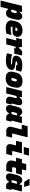

<svg xmlns="http://www.w3.org/2000/svg" viewBox="2742 -3680 1057 6743"><g transform="rotate(90 3270.5 -308.5)"><path d="M105 -550H319Q330 -550 327 -539Q318 -501 309 -466H329Q363 -513 395.5 -536.5Q428 -560 473 -560Q518 -560 550 -534.5Q582 -509 593 -461Q604 -413 587 -344L549 -190Q530 -113 503.5 -69Q477 -25 441.5 -7.5Q406 10 359 10Q313 10 280.5 -10Q248 -30 229 -64H208Q191 2 174.5 68Q158 134 142 200H-72Q-83 200 -80 189Q-53 83 -25 -29.5Q3 -142 30 -250Q57 -358 79 -449Q87 -478 93 -503Q99 -528 105 -550ZM327 -367Q317 -367 305.5 -364.5Q294 -362 281 -355Q269 -310 258 -266Q247 -222 236 -178Q253 -170 277 -170Q299 -170 313 -181.5Q327 -193 334 -220L358 -317Q365 -344 356 -356Q349 -367 327 -367Z M975 -570Q1055 -570 1107 -540Q1159 -510 1181 -463Q1203 -416 1190 -365L1187 -353Q1171 -290 1128.5 -255Q1086 -220 1012 -220H838Q834 -206 834 -193.5Q834 -181 840 -173Q854 -155 907 -155Q970 -156 1014 -161.5Q1058 -167 1108 -181H1128Q1118 -141 1108.5 -102Q1099 -63 1089 -24Q1088 -19 1084 -15Q1075 -6 1043 2Q1011 10 966.5 15Q922 20 874 20Q779 20 716.5 -13Q654 -46 629.5 -105Q605 -164 624 -242L643 -319Q674 -446 755 -508Q836 -570 975 -570ZM940 -395Q914 -395 894 -379.5Q874 -364 868 -339L863 -320H967Q972 -320 976 -324Q980 -328 983 -339Q989 -365 979 -380Q969 -395 940 -395Z M1280 -550H1546Q1546 -550 1548 -536.5Q1550 -523 1553.5 -503.5Q1557 -484 1559.5 -465Q1562 -446 1563 -435H1583Q1613 -483 1640.5 -510Q1668 -537 1698.5 -548.5Q1729 -560 1769 -560Q1791 -560 1813 -554Q1835 -548 1843 -540Q1847 -536 1845 -530L1785 -291Q1782 -280 1771 -280H1584L1586 -288Q1589 -299 1591.5 -310Q1594 -321 1597 -332H1591Q1565 -332 1538 -324Q1523 -264 1509 -208Q1495 -152 1481 -97Q1475 -73 1469 -48.5Q1463 -24 1457 0H1243Q1232 0 1235 -11Q1236 -13 1242 -37.5Q1248 -62 1257.5 -100.5Q1267 -139 1278 -184Q1289 -229 1300 -272.5Q1311 -316 1320 -350H1240Q1230 -350 1232 -361Z M2179 -562Q2284 -562 2342 -547Q2400 -532 2409 -525Q2415 -520 2414 -516L2370 -354Q2367 -343 2356 -343H2186L2200 -385Q2191 -387 2181 -387.5Q2171 -388 2153 -388Q2100 -388 2078.5 -381Q2057 -374 2052 -355Q2046 -330 2101 -324L2178 -315Q2292 -302 2329.5 -263.5Q2367 -225 2351 -158Q2332 -77 2248.5 -32.5Q2165 12 2042 12Q1872 12 1775 -26Q1768 -28 1770 -35Q1781 -76 1791 -118Q1801 -160 1811 -201H1831Q1865 -190 1898.5 -182Q1932 -174 1972.5 -170.5Q2013 -167 2068 -167Q2124 -167 2143 -170Q2162 -173 2164 -180Q2167 -191 2152.5 -197.5Q2138 -204 2103 -207L2025 -213Q1822 -228 1863 -388Q1883 -465 1961 -513.5Q2039 -562 2179 -562Z M2746 -570Q2881 -570 2940 -500Q2999 -430 2973 -311L2949 -201Q2924 -88 2843.5 -34Q2763 20 2650 20Q2512 20 2452.5 -51Q2393 -122 2423 -241L2450 -349Q2478 -460 2554.5 -515Q2631 -570 2746 -570ZM2720 -370Q2695 -370 2683.5 -359.5Q2672 -349 2664 -320L2642 -230Q2635 -202 2643 -191Q2651 -180 2680 -180Q2705 -180 2717 -191Q2729 -202 2736 -230L2758 -320Q2765 -348 2757 -359Q2749 -370 2720 -370Z M3093 -550H3307Q3318 -550 3315 -539Q3306 -503 3297 -465H3316Q3357 -515 3398.5 -537.5Q3440 -560 3492 -560Q3557 -560 3580.5 -516.5Q3604 -473 3584 -392Q3572 -343 3559 -294Q3546 -245 3534 -196Q3532 -190 3535 -187Q3537 -184 3542 -184H3571Q3560 -140 3549 -95Q3538 -50 3527 -6Q3524 5 3513 5H3424Q3378 5 3346 -16.5Q3314 -38 3301 -74Q3288 -110 3299 -154Q3310 -197 3321.5 -245Q3333 -293 3346 -342Q3354 -370 3328 -370Q3315 -370 3301 -366Q3287 -362 3268 -352Q3246 -264 3224 -176Q3202 -88 3180 0H2966Q2955 0 2958 -11L3069 -452Q3076 -479 3082 -504Q3088 -529 3093 -550Z M3833 -560Q3869 -560 3894.5 -544Q3920 -528 3936 -506.5Q3952 -485 3959 -466H3979Q3984 -487 3989.5 -508Q3995 -529 4000 -550H4214Q4225 -550 4222 -539Q4201 -454 4179 -368Q4157 -282 4136 -196Q4133 -184 4144 -184H4173Q4162 -140 4151 -95Q4140 -50 4129 -6Q4126 5 4115 5H4028Q3974 5 3939.5 -23Q3905 -51 3898 -95H3878Q3843 -37 3802.5 -13.5Q3762 10 3709 10Q3637 10 3606.5 -43.5Q3576 -97 3598 -184L3647 -380Q3667 -461 3711 -510.5Q3755 -560 3833 -560ZM3833 -192Q3840 -182 3865 -182Q3889 -182 3912 -199Q3922 -238 3932.5 -281Q3943 -324 3954 -366Q3946 -372 3935 -376Q3924 -380 3910 -380Q3871 -380 3859 -334L3831 -223Q3825 -201 3833 -192Z M4331 -750H4710Q4721 -750 4718 -739Q4686 -609 4653 -478.5Q4620 -348 4588 -218Q4587 -213 4589 -209Q4591 -207 4596 -207H4735Q4723 -158 4710.5 -109Q4698 -60 4686 -11Q4683 0 4672 0H4504Q4416 0 4375.5 -54Q4335 -108 4357 -196Q4379 -283 4401.5 -369.5Q4424 -456 4446 -543H4290Q4279 -543 4282 -554Q4294 -603 4306.5 -652Q4319 -701 4331 -750Z M4894 -550H5273Q5284 -550 5281 -539Q5261 -459 5241 -378.5Q5221 -298 5201 -218Q5199 -212 5202 -209Q5204 -207 5208 -207H5359Q5346 -158 5334 -109Q5322 -60 5309 -11Q5306 0 5295 0H5117Q4920 0 4970 -196Q4980 -233 4989 -269.5Q4998 -306 5008 -343H4854Q4843 -343 4846 -354Q4858 -403 4870 -452Q4882 -501 4894 -550ZM5108 -800H5354Q5365 -800 5362 -789L5319 -615H5073Q5061 -615 5064 -626Z M5488 -550H5623Q5630 -578 5638 -609Q5643 -632 5649 -655Q5655 -678 5661 -700H5875Q5886 -700 5883 -689L5848 -550H6027Q6038 -550 6035 -539Q6030 -517 6020 -479.5Q6010 -442 6000.5 -404.5Q5991 -367 5985 -344H5796L5772 -248Q5767 -226 5775 -217Q5784 -206 5811 -206H5952Q5939 -157 5928 -108Q5917 -59 5903 -11Q5900 0 5890 0H5727Q5656 0 5608.5 -29Q5561 -58 5543.5 -111Q5526 -164 5544 -235Q5557 -288 5572 -344H5446Q5435 -344 5438 -355Q5444 -378 5453.5 -415.5Q5463 -453 5473 -490.5Q5483 -528 5488 -550Z M6233 -560Q6269 -560 6294.5 -544Q6320 -528 6336 -506.5Q6352 -485 6359 -466H6379Q6384 -487 6389.5 -508Q6395 -529 6400 -550H6614Q6625 -550 6622 -539Q6601 -454 6579 -368Q6557 -282 6536 -196Q6533 -184 6544 -184H6573Q6562 -140 6551 -95Q6540 -50 6529 -6Q6526 5 6515 5H6428Q6374 5 6339.5 -23Q6305 -51 6298 -95H6278Q6243 -37 6202.5 -13.5Q6162 10 6109 10Q6037 10 6006.5 -43.5Q5976 -97 5998 -184L6047 -380Q6067 -461 6111 -510.5Q6155 -560 6233 -560ZM6233 -192Q6240 -182 6265 -182Q6289 -182 6312 -199Q6322 -238 6332.5 -281Q6343 -324 6354 -366Q6346 -372 6335 -376Q6324 -380 6310 -380Q6271 -380 6259 -334L6231 -223Q6225 -201 6233 -192ZM6406 -817Q6421 -769 6435.5 -722.5Q6450 -676 6464 -629H6305Q6290 -629 6286 -636Q6254 -685 6230 -721.5Q6206 -758 6179 -801Q6175 -806 6176.5 -811.5Q6178 -817 6185 -817Z"/></g></svg>

Font: Recursive Mn Lnr St XBk
Style: Italic
Weight: 1000
Italic angle: -15°
Monospace: yes
Version: Version 1.079;hotconv 1.0.112;makeotfexe 2.5.65598; ttfautoh